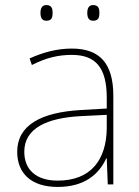

<svg xmlns="http://www.w3.org/2000/svg" viewBox="-20 -822 551 759"><path d="M140 -771C140 -754 145 -740 163 -740C185 -740 188 -754 188 -771C188 -787 185 -802 163 -802C145 -802 140 -787 140 -771ZM325 -771C325 -754 330 -740 348 -740C370 -740 373 -754 373 -771C373 -787 370 -802 348 -802C330 -802 325 -787 325 -771ZM264 -630C205 -630 150 -615 97 -591L106 -565C163 -594 211 -605 264 -605C357 -605 402 -556 402 -436V-393L299 -387C142 -378 48 -327 48 -222C48 -138 102 -83 208 -83C316 -83 372 -135 400 -196H402L406 -93H428V-443C428 -573 373 -630 264 -630ZM301 -363 402 -368V-313C400 -192 341 -108 208 -108C123 -108 76 -151 76 -222C76 -315 165 -356 301 -363Z"/></svg>

Font: Noto Sans Kannada UI Thin
Style: Regular
Weight: 100
Designer: Jelle Bosma - Monotype Design Team
Foundry: Monotype Imaging Inc.
Version: Version 2.005